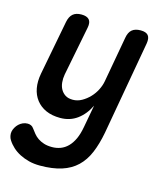

<svg xmlns="http://www.w3.org/2000/svg" viewBox="-145 -652 864 996"><g transform="rotate(15 287.0 -153.5)"><path d="M332 0 354 -120Q330 -70 291 -41.5Q252 -13 200 -13Q156 -13 123.5 -27.5Q91 -42 70.5 -68.5Q50 -95 43.5 -130.5Q37 -166 45 -209L101 -502Q107 -532 123.5 -546Q140 -560 169 -560Q198 -560 210.5 -546Q223 -532 217 -502L165 -237Q161 -215 163 -194Q165 -173 174 -157Q183 -141 198.5 -131Q214 -121 239 -121Q264 -121 287 -134Q310 -147 328.5 -166.5Q347 -186 359 -210Q371 -234 375 -257L419 -502Q424 -532 440.5 -546Q457 -560 487 -560Q516 -560 527.5 -546Q539 -532 534 -502L445 0Q433 64 413 111.5Q393 159 360 190.5Q327 222 278.5 237.5Q230 253 163 253Q130 253 103 246Q76 239 53.5 227.5Q31 216 13.5 200Q-4 184 -16 165Q-22 156 -24.5 144Q-27 132 -25 121Q-23 110 -16.5 98.5Q-10 87 -1 78.5Q8 70 20 64.5Q32 59 46 59Q56 59 64.5 63Q73 67 79 76Q88 88 98 100.5Q108 113 122 122.5Q136 132 154.5 138Q173 144 198 144Q222 144 243.5 136Q265 128 282.5 110.5Q300 93 312.5 66Q325 39 332 0Z"/></g></svg>

Font: Maple Mono SemiBold
Style: Italic
Weight: 600
Italic angle: -10°
Monospace: yes
Designer: subframe7536
Version: Version 7.000